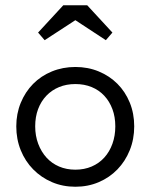

<svg xmlns="http://www.w3.org/2000/svg" viewBox="-20 -703 573 731"><path d="M267 8Q315 8 356 -9.5Q397 -27 427 -58Q457 -89 474 -131Q491 -173 491 -222Q491 -271 474 -312.5Q457 -354 427 -384Q397 -414 356 -431Q315 -448 267 -448Q219 -448 177.5 -431Q136 -414 106 -383.5Q76 -353 59 -311.5Q42 -270 42 -222Q42 -173 59 -131Q76 -89 106.5 -58Q137 -27 178 -9.5Q219 8 267 8ZM267 -57Q233 -57 205 -69Q177 -81 157 -103Q137 -125 125.5 -155.5Q114 -186 114 -222Q114 -258 125 -287.5Q136 -317 156.5 -338.5Q177 -360 205 -371.5Q233 -383 267 -383Q301 -383 329 -371.5Q357 -360 377 -338.5Q397 -317 408 -287.5Q419 -258 419 -222Q419 -186 408 -155.5Q397 -125 377 -103Q357 -81 329 -69Q301 -57 267 -57ZM150 -550 305 -651H229L383 -550L408 -579L312 -683H221L125 -579Z"/></svg>

Font: Tilda Sans VF
Style: Regular
Weight: 400
Designer: ParaType Ltd
Foundry: ParaType Ltd
Version: Version 1.010